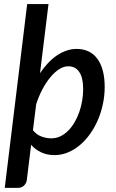

<svg xmlns="http://www.w3.org/2000/svg" viewBox="-20 -760 574 950"><path d="M143 -115.5Q161 -93.5 185.2 -84.5Q209.5 -75.5 233.5 -75.5Q257.5 -75.5 278.5 -85.5Q299.5 -95.5 317 -113Q334.5 -130.5 348.5 -154.2Q362.5 -178 372 -205Q381.5 -232 386.5 -261.2Q391.5 -290.5 391.5 -319Q391.5 -375.5 372.2 -403.8Q353 -432 317.5 -432Q295.5 -432 273 -417.8Q250.5 -403.5 229.5 -378.2Q208.5 -353 190.2 -318.8Q172 -284.5 159 -244.5ZM178 -398Q196.5 -425.5 217.5 -447.8Q238.5 -470 261.2 -485.5Q284 -501 308.8 -509.5Q333.5 -518 359 -518Q391 -518 416.8 -506.2Q442.5 -494.5 460.5 -470.8Q478.5 -447 488.2 -411.8Q498 -376.5 498 -329.5Q498 -287 489.2 -245.5Q480.5 -204 464.5 -166.8Q448.5 -129.5 425.8 -97.5Q403 -65.5 375.5 -42.2Q348 -19 316 -5.8Q284 7.5 249.5 7.5Q213.5 7.5 184.2 -6Q155 -19.5 134 -43.5L112.5 132Q110.5 146.5 99 158Q87.5 169.5 69.5 169.5H3.5L114.5 -740H220Z"/></svg>

Font: Lato 2
Style: Italic
Weight: 600
Italic angle: -7°
Designer: Lukasz Dziedzic with Adam Twardoch and Botio Nikoltchev
Foundry: tyPoland Lukasz Dziedzic
Version: Version 2.015; 2015-08-06; http://www.latofonts.com/